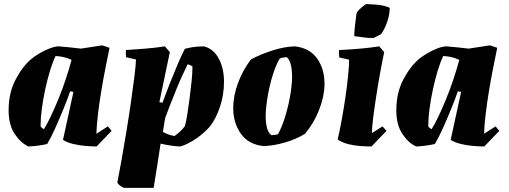

<svg xmlns="http://www.w3.org/2000/svg" viewBox="-20 -702 2480 936"><path d="M119 12Q82 -4 52 -48.5Q22 -93 22 -164Q22 -248 55 -312Q88 -376 132 -414Q149 -428 173.5 -442.5Q198 -457 223.5 -466.5Q249 -476 267 -476Q294 -474 321 -471Q348 -468 375 -465L478 -481L514 -469Q505 -425 494 -370Q483 -315 473.5 -257Q464 -199 457.5 -145Q451 -91 450 -50L506 -86L524 -64L451 12Q428 12 397.5 9.5Q367 7 337.5 0Q308 -7 287 -20L338 -254L322 -257Q308 -216 288.5 -168.5Q269 -121 249 -76.5Q229 -32 210 0Q188 5 165 8Q142 11 119 12ZM194 -72Q208 -94 226.5 -132.5Q245 -171 264.5 -218.5Q284 -266 300.5 -316Q317 -366 329 -410Q311 -419 291 -423.5Q271 -428 251 -429Q237 -401 224 -358Q211 -315 200.5 -266.5Q190 -218 184 -172.5Q178 -127 178 -93V-85Q184 -78 194 -72Z M585 214Q575 210 566 203.5Q557 197 552 188Q561 143 572.5 78Q584 13 596 -59.5Q608 -132 618 -201.5Q628 -271 635 -326.5Q642 -382 643 -412L595 -423Q592 -440 594 -458Q641 -461 689.5 -465Q738 -469 784 -476L808 -448L757 -204L772 -201Q786 -240 805.5 -289.5Q825 -339 845 -386Q865 -433 881 -464Q924 -476 975 -476Q1022 -463 1047 -415.5Q1072 -368 1072 -304Q1072 -240 1052.5 -181.5Q1033 -123 1003 -85Q974 -52 935 -25.5Q896 1 860 12Q843 12 814.5 8Q786 4 763 -2Q754 57 745 114.5Q736 172 729 214ZM831 -39Q845 -49 858.5 -61.5Q872 -74 881 -87Q887 -106 893 -143.5Q899 -181 904.5 -224Q910 -267 914 -306Q918 -345 918 -369V-379Q908 -385 895 -389Q885 -369 870 -336.5Q855 -304 839.5 -266Q824 -228 809.5 -191Q795 -154 785 -126L774 -59Q803 -43 831 -39Z M1264 10Q1191 2 1154 -50.5Q1117 -103 1117 -175Q1117 -234 1140 -296.5Q1163 -359 1203 -412Q1253 -439 1311.5 -457Q1370 -475 1417 -476Q1490 -468 1526.5 -416Q1563 -364 1562 -290Q1561 -231 1535.5 -166Q1510 -101 1467 -50Q1426 -24 1369.5 -7.5Q1313 9 1264 10ZM1303 -43Q1311 -43 1320.5 -44.5Q1330 -46 1335 -48Q1352 -77 1367.5 -125Q1383 -173 1393 -226.5Q1403 -280 1404 -325Q1404 -358 1398.5 -383.5Q1393 -409 1379 -423Q1360 -423 1344 -417Q1326 -388 1310.5 -339Q1295 -290 1285.5 -235.5Q1276 -181 1275 -136Q1275 -104 1281.5 -79Q1288 -54 1303 -43Z M1682 -411 1634 -422Q1631 -440 1633 -458Q1680 -460 1732 -464.5Q1784 -469 1829 -476L1853 -448Q1844 -406 1833.5 -348.5Q1823 -291 1814 -232.5Q1805 -174 1799 -126Q1793 -78 1793 -53L1845 -86L1864 -64L1791 12Q1767 12 1737 10Q1707 8 1677.5 0.5Q1648 -7 1626 -22Q1635 -59 1645 -113Q1655 -167 1663.5 -225Q1672 -283 1677 -333Q1682 -383 1682 -411ZM1707 -526Q1707 -540 1709 -562.5Q1711 -585 1714 -605.5Q1717 -626 1718 -636Q1720 -644 1730 -654Q1740 -664 1750.5 -672Q1761 -680 1764 -682Q1782 -682 1817.5 -679Q1853 -676 1880 -664Q1880 -633 1868.5 -598Q1857 -563 1839 -537Q1831 -532 1821.5 -527Q1812 -522 1802 -517Q1778 -516 1754.5 -519.5Q1731 -523 1707 -526Z M2009 12Q1972 -4 1942 -48.5Q1912 -93 1912 -164Q1912 -248 1945 -312Q1978 -376 2022 -414Q2039 -428 2063.5 -442.5Q2088 -457 2113.5 -466.5Q2139 -476 2157 -476Q2184 -474 2211 -471Q2238 -468 2265 -465L2368 -481L2404 -469Q2395 -425 2384 -370Q2373 -315 2363.5 -257Q2354 -199 2347.5 -145Q2341 -91 2340 -50L2396 -86L2414 -64L2341 12Q2318 12 2287.5 9.5Q2257 7 2227.5 0Q2198 -7 2177 -20L2228 -254L2212 -257Q2198 -216 2178.5 -168.5Q2159 -121 2139 -76.5Q2119 -32 2100 0Q2078 5 2055 8Q2032 11 2009 12ZM2084 -72Q2098 -94 2116.5 -132.5Q2135 -171 2154.5 -218.5Q2174 -266 2190.5 -316Q2207 -366 2219 -410Q2201 -419 2181 -423.5Q2161 -428 2141 -429Q2127 -401 2114 -358Q2101 -315 2090.5 -266.5Q2080 -218 2074 -172.5Q2068 -127 2068 -93V-85Q2074 -78 2084 -72Z"/></svg>

Font: Labrada ExtraBold
Style: Italic
Weight: 800
Italic angle: -7°
Designer: Mercedes Jáuregui
Foundry: Omnibus-Type Team
Version: Version 1.000; ttfautohint (v1.8.4.7-5d5b)